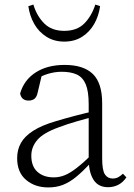

<svg xmlns="http://www.w3.org/2000/svg" viewBox="-20 -806 586 840"><path d="M191 14Q133 14 94 -19Q55 -52 55 -114Q55 -151 71.5 -180.5Q88 -210 125.5 -234Q163 -258 225 -276Q268 -289 312.5 -300.5Q357 -312 397 -321V-297Q357 -287 315.5 -275Q274 -263 237 -249Q170 -225 143.5 -194Q117 -163 117 -125Q117 -78 144 -54Q171 -30 215 -30Q240 -30 263.5 -39.5Q287 -49 316.5 -72Q346 -95 386 -134L392 -89H373Q341 -55 313 -32Q285 -9 256 2.5Q227 14 191 14ZM453 13Q411 13 390.5 -17.5Q370 -48 368 -102V-106V-350Q368 -407 355 -437.5Q342 -468 316 -480Q290 -492 250 -492Q220 -492 190 -483Q160 -474 128 -454L164 -482L145 -402Q141 -382 131 -374Q121 -366 105 -366Q74 -366 68 -397Q85 -456 136 -489Q187 -522 263 -522Q345 -522 386 -482.5Q427 -443 427 -354V-113Q427 -61 439 -43Q451 -25 473 -25Q486 -25 496 -30Q506 -35 518 -46L533 -30Q518 -8 497.5 2.5Q477 13 453 13ZM104 -779 126 -786Q141 -736 173.5 -703.5Q206 -671 261 -671Q317 -671 349 -703.5Q381 -736 397 -786L418 -779Q412 -736 392 -701Q372 -666 339 -645Q306 -624 261 -624Q217 -624 183.5 -645Q150 -666 130 -701Q110 -736 104 -779Z"/></svg>

Font: Noto Serif SC ExtraLight
Style: Regular
Weight: 200
Designer: Ryoko NISHIZUKA 西塚涼子 (kana & ideographs); Frank Grießhammer (Latin, Greek & Cyrillic); Wenlong ZHANG 张文龙 (bopomofo); San
Foundry: Adobe
Version: Version 2.002-H1;hotconv 1.1.0;makeotfexe 2.6.0